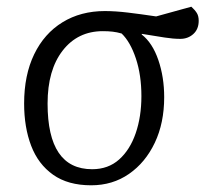

<svg xmlns="http://www.w3.org/2000/svg" viewBox="-20 -539 650 573"><path d="M252 14Q183 14 138.5 -17.5Q94 -49 73 -104Q52 -159 52 -230Q52 -315 82 -377Q112 -439 166.5 -472.5Q221 -506 293 -506Q324 -506 361.5 -501.5Q399 -497 446 -490L551 -519Q562 -509 567.5 -500Q573 -491 573 -477Q573 -452 557 -437.5Q541 -423 518 -423Q497 -423 471.5 -427Q446 -431 403 -438V-436Q435 -411 452.5 -360Q470 -309 470 -249Q470 -172 442 -113Q414 -54 365 -20Q316 14 252 14ZM255 -34Q303 -34 335.5 -63Q368 -92 385 -141.5Q402 -191 402 -252Q402 -315 385.5 -364.5Q369 -414 343 -439Q329 -443 316 -444.5Q303 -446 287 -446Q212 -446 167 -388Q122 -330 122 -230Q122 -34 255 -34Z"/></svg>

Font: Literata 12pt Light
Style: Italic
Weight: 300
Italic angle: -2°
Designer: Latin by Veronika Burian and Jose Scaglione. Greek by Irene Vlachou. Cyrillic by Vera Evstafieva
Foundry: TypeTogether
Version: Version 3.002